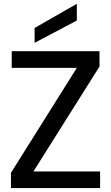

<svg xmlns="http://www.w3.org/2000/svg" viewBox="-20 -962 569 982"><path d="M36 0V-78L373 -615H40V-700H489V-622L151 -85H492V0ZM157 -743V-819L372 -942H373V-857Z"/></svg>

Font: DM Sans 28pt Medium
Style: Regular
Weight: 500
Version: Version 4.004;gftools[0.9.30]